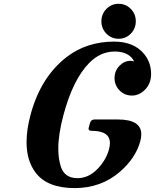

<svg xmlns="http://www.w3.org/2000/svg" viewBox="-20 -962 801 992"><path d="M365.7 9.8Q225.1 9.8 164.6 -69.3Q117.2 -131.3 117.2 -227.1Q117.2 -292.5 137.7 -368.7Q190.4 -564.5 325.2 -668Q427.7 -746.6 569.3 -747.1Q673.3 -747.1 726.1 -681.2Q760.7 -637.7 760.7 -579.6Q760.7 -530.8 729.5 -499Q699.2 -468.3 662.1 -468.3Q624 -468.3 598.1 -494.6Q571.8 -521 571.8 -558.6Q571.8 -596.2 598.1 -623Q622.6 -647.9 655.3 -647.9Q665 -647.9 673.3 -644Q666 -658.2 658.7 -665.5Q628.4 -695.8 572.8 -695.8Q499 -695.8 441.4 -637.2Q357.4 -552.2 308.1 -368.7Q281.2 -269 281.2 -193.8Q281.2 -141.6 294.4 -101.1Q313.5 -41.5 380.9 -41.5Q439.5 -41.5 487.3 -92.8Q529.3 -137.7 543.5 -191.9Q547.9 -209 547.9 -222.7Q547.9 -286.1 453.6 -286.1Q437.5 -286.1 437.5 -296.9Q437.5 -299.8 438.5 -303.2L445.3 -327.6Q450.2 -344.7 469.2 -344.7H588.9Q710 -344.7 710 -268.1Q710 -252.4 705.1 -233.4Q681.6 -146.5 601.6 -76.2Q503.4 9.8 365.7 9.8ZM529.8 -916Q555.7 -942.4 592.8 -942.4Q629.9 -942.4 655.8 -916Q681.6 -889.6 681.6 -852.1Q681.6 -814.5 655.8 -788.1Q629.9 -761.7 592.8 -761.7Q555.7 -761.7 529.8 -788.1Q503.9 -814.5 503.9 -852.1Q503.9 -889.6 529.8 -916Z"/></svg>

Font: Cursive Sans
Style: Bold
Weight: 700
Italic angle: -15°
Designer: Wojciech Kalinowski "wmk69" (wmk69@o2.pl)
Foundry: Wojciech Kalinowski "wmk69" (wmk69@o2.pl)
Version: Wersja 3.1.0; 2022-02-18